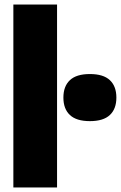

<svg xmlns="http://www.w3.org/2000/svg" viewBox="-20 -828 534 848"><path d="M39 0V-808H232V0ZM260 -397Q260 -447 288.8 -474Q317.5 -501 377 -501Q436.5 -501 465.2 -474Q494 -447 494 -397Q494 -347 465.2 -320Q436.5 -293 377 -293Q317.5 -293 288.8 -320Q260 -347 260 -397Z"/></svg>

Font: Encode Sans Condensed Black
Style: Regular
Weight: 900
Width: 3
Designer: Multiple Designers
Foundry: Impallari Type
Version: Version 2.000